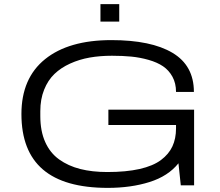

<svg xmlns="http://www.w3.org/2000/svg" viewBox="-20 -891 1056 923"><path d="M462.9 -787.1V-871.1H553.2V-787.1ZM498 12.2Q289.6 12.2 186.3 -76.2Q83 -164.6 83 -342.8Q83 -515.1 196.8 -606.7Q310.5 -698.2 515.1 -698.2Q706.5 -698.2 809.3 -637Q912.1 -575.7 912.1 -449.2H826.2Q826.2 -490.7 809.1 -522Q792 -553.2 763.9 -572.3Q735.8 -591.3 694.8 -603Q653.8 -614.7 611.6 -618.9Q569.3 -623 518.1 -623Q460.9 -623 411.1 -614.3Q361.3 -605.5 317.1 -585.4Q272.9 -565.4 241.7 -535.4Q210.4 -505.4 192.1 -459.7Q173.8 -414.1 173.8 -356.9V-333Q173.8 -260.7 197.3 -208.3Q220.7 -155.8 264.4 -124.5Q308.1 -93.3 365.5 -78.6Q422.9 -64 496.1 -64Q586.4 -64 651.1 -78.6Q715.8 -93.3 753.7 -121.6Q791.5 -149.9 808.8 -187.3Q826.2 -224.6 826.2 -273.9V-290H501V-363.8H913.1V0H849.1L837.9 -106Q788.1 -43.9 698.7 -15.9Q609.4 12.2 498 12.2Z"/></svg>

Font: Archivo Expanded Light
Style: Regular
Weight: 300
Width: 7
Designer: Hector Gatti
Foundry: Omnibus-Type
Version: Version 2.001